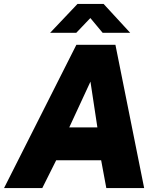

<svg xmlns="http://www.w3.org/2000/svg" viewBox="-42 -949 798 969"><path d="M-21.5 0 343.5 -723H540.5L685.5 0H494.5L468.5 -140H241.5L171.5 0ZM307.5 -306H449.5L414.5 -537ZM211 -783.5 349 -929H481L615 -783.5H476L414 -858L343 -783.5Z"/></svg>

Font: Public Sans Thin Black
Style: Italic
Weight: 900
Italic angle: -8°
Version: Version 2.001